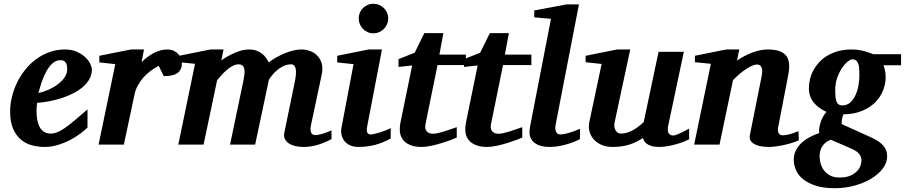

<svg xmlns="http://www.w3.org/2000/svg" viewBox="-20 -760 4755 1009"><path d="M333 -396Q333 -404.8 331.8 -413.3Q330.6 -421.9 326.9 -428.7Q323.2 -435.5 316.2 -439.7Q309.1 -443.8 297.9 -443.8Q274.4 -443.8 256.1 -427.2Q237.8 -410.6 223.6 -385Q209.5 -359.4 199.2 -328.9Q189 -298.3 182.1 -271Q208 -276.9 234.9 -288.6Q261.7 -300.3 283.4 -316.7Q305.2 -333 319.1 -353Q333 -373 333 -396ZM462.9 -395Q462.9 -368.7 450.9 -346.2Q439 -323.7 418 -305.2Q397 -286.6 368.9 -271.7Q340.8 -256.8 308.8 -246.1Q276.9 -235.4 242.4 -228.5Q208 -221.7 174.8 -219.2Q173.8 -210 172.9 -198.2Q171.9 -186.5 171.9 -178.2Q171.9 -152.3 175.8 -130.4Q179.7 -108.4 188.5 -92.3Q197.3 -76.2 211.7 -67.1Q226.1 -58.1 247.1 -58.1Q263.2 -58.1 279.8 -64.5Q296.4 -70.8 318.4 -85.7Q340.3 -100.6 369.6 -125Q398.9 -149.4 439.9 -185.1V-89.8Q425.3 -75.7 401.9 -57.9Q378.4 -40 348.6 -24.4Q318.8 -8.8 284.7 1.7Q250.5 12.2 213.9 12.2Q181.2 12.2 148.9 3.9Q116.7 -4.4 91.1 -25.4Q65.4 -46.4 49.3 -82.3Q33.2 -118.2 33.2 -173.8Q33.2 -211.9 42.7 -251Q52.2 -290 69.8 -326.2Q87.4 -362.3 112.8 -394Q138.2 -425.8 170.2 -449.2Q202.1 -472.7 240.2 -486.3Q278.3 -500 320.8 -500Q357.4 -500 384.3 -487.8Q411.1 -475.6 428.7 -458.7Q446.3 -441.9 454.6 -424.1Q462.9 -406.2 462.9 -395Z M936 -429.2Q936 -394.5 914.1 -377.2Q892.1 -359.9 840.8 -359.9L814 -414.1Q790.5 -402.3 769.3 -386Q748 -369.6 731.4 -350.1Q714.8 -330.6 703.1 -308.6Q691.4 -286.6 687 -264.2L630.9 0H498L585.9 -422.9L502 -432.1V-466.8L668 -500H736.8L724.1 -433.1Q737.3 -446.8 753.2 -459Q769 -471.2 786.6 -480.5Q804.2 -489.7 822.8 -494.9Q841.3 -500 859.9 -500Q879.4 -500 893.8 -492.9Q908.2 -485.8 917.5 -475.3Q926.8 -464.8 931.4 -452.4Q936 -439.9 936 -429.2Z M1722.2 -28.8Q1684.1 -9.3 1648.7 1.5Q1613.3 12.2 1574.7 12.2Q1551.8 12.2 1532 7.6Q1512.2 2.9 1498 -6.6Q1483.9 -16.1 1477.1 -29.8Q1470.2 -43.5 1474.1 -62L1528.8 -328.1Q1548.8 -421.9 1509.8 -421.9Q1487.8 -421.9 1468.5 -412.4Q1449.2 -402.8 1434.3 -389.6Q1419.4 -376.5 1408.7 -362.8Q1397.9 -349.1 1393.1 -340.8L1320.8 0H1189L1257.8 -329.1Q1260.7 -343.8 1263.4 -360.1Q1266.1 -376.5 1264.9 -390.1Q1263.7 -403.8 1256.8 -412.8Q1250 -421.9 1233.9 -421.9Q1218.3 -421.9 1202.1 -413.3Q1186 -404.8 1171.4 -392.1Q1156.7 -379.4 1143.8 -365Q1130.9 -350.6 1121.1 -338.9L1049.8 0H917L1004.9 -424.8L920.9 -433.1V-466.8L1085.9 -500H1154.8L1143.1 -442.9Q1179.2 -467.8 1217.3 -483.9Q1255.4 -500 1290 -500Q1310.5 -500 1326.9 -494.1Q1343.3 -488.3 1356 -478.8Q1368.7 -469.2 1377.4 -457Q1386.2 -444.8 1392.1 -432.1Q1411.6 -446.8 1433.6 -459.2Q1455.6 -471.7 1478 -480.7Q1500.5 -489.7 1522.5 -494.9Q1544.4 -500 1564 -500Q1590.3 -500 1612.8 -490.7Q1635.3 -481.4 1650.4 -464.4Q1665.5 -447.3 1671.4 -423.1Q1677.2 -398.9 1670.9 -369.1L1613.8 -100.1Q1609.4 -78.6 1614.7 -64.2Q1620.1 -49.8 1639.2 -49.8Q1644 -49.8 1653.8 -51.8Q1663.6 -53.7 1675.3 -57.1Q1687 -60.5 1699.2 -65.2Q1711.4 -69.8 1722.2 -75.2Z M2033.2 -32.2Q1988.3 -7.8 1947.8 2.2Q1907.2 12.2 1864.3 12.2Q1836.9 12.2 1818.1 2.9Q1799.3 -6.3 1788.6 -21Q1777.8 -35.6 1774.4 -54Q1771 -72.3 1774.9 -90.8L1837.9 -422.9L1752 -432.1V-466.8L1917 -500H1987.3L1910.2 -99.1Q1908.2 -90.3 1907.7 -82Q1907.2 -73.7 1908.9 -67.4Q1910.6 -61 1915.5 -57.1Q1920.4 -53.2 1929.2 -53.2Q1933.1 -53.2 1944.6 -55.7Q1956.1 -58.1 1971.2 -62.5Q1986.3 -66.9 2002.7 -73.2Q2019 -79.6 2033.2 -86.9ZM2020 -663.1Q2020 -647 2013.9 -632.8Q2007.8 -618.7 1997.1 -607.9Q1986.3 -597.2 1972.2 -591.1Q1958 -585 1941.9 -585Q1925.8 -585 1911.9 -591.1Q1897.9 -597.2 1887.5 -607.9Q1877 -618.7 1871.1 -632.8Q1865.2 -647 1865.2 -663.1Q1865.2 -679.2 1871.1 -693.4Q1877 -707.5 1887.5 -717.8Q1897.9 -728 1911.9 -734.1Q1925.8 -740.2 1941.9 -740.2Q1958 -740.2 1972.2 -734.1Q1986.3 -728 1997.1 -717.8Q2007.8 -707.5 2013.9 -693.4Q2020 -679.2 2020 -663.1Z M2279.3 -418 2216.3 -108.9Q2210.9 -85.4 2221.4 -71.3Q2231.9 -57.1 2255.4 -57.1Q2267.1 -57.1 2283.4 -61Q2299.8 -64.9 2317.4 -70.3Q2335 -75.7 2351.6 -81.8Q2368.2 -87.9 2380.4 -91.8V-37.1Q2372.1 -33.2 2351.1 -25.1Q2330.1 -17.1 2303.2 -8.8Q2276.4 -0.5 2247.6 5.9Q2218.8 12.2 2195.3 12.2Q2166.5 12.2 2145 5.4Q2123.5 -1.5 2109.4 -13.4Q2095.2 -25.4 2088.1 -42Q2081.1 -58.6 2081.1 -78.1Q2081.1 -87.9 2081.8 -97.7Q2082.5 -107.4 2085 -118.2L2146 -416L2074.2 -408.2V-449.2L2159.2 -482.9L2210 -585.9H2310.1L2289.1 -473.1H2428.2V-418Z M2623.5 -418 2560.5 -108.9Q2555.2 -85.4 2565.7 -71.3Q2576.2 -57.1 2599.6 -57.1Q2611.3 -57.1 2627.7 -61Q2644 -64.9 2661.6 -70.3Q2679.2 -75.7 2695.8 -81.8Q2712.4 -87.9 2724.6 -91.8V-37.1Q2716.3 -33.2 2695.3 -25.1Q2674.3 -17.1 2647.5 -8.8Q2620.6 -0.5 2591.8 5.9Q2563 12.2 2539.6 12.2Q2510.7 12.2 2489.3 5.4Q2467.8 -1.5 2453.6 -13.4Q2439.5 -25.4 2432.4 -42Q2425.3 -58.6 2425.3 -78.1Q2425.3 -87.9 2426 -97.7Q2426.8 -107.4 2429.2 -118.2L2490.2 -416L2418.5 -408.2V-449.2L2503.4 -482.9L2554.2 -585.9H2654.3L2633.3 -473.1H2772.5V-418Z M3027.8 -28.8Q2991.2 -10.3 2949 1Q2906.7 12.2 2867.7 12.2Q2817.9 12.2 2790.3 -8.5Q2762.7 -29.3 2762.7 -64Q2762.7 -72.3 2763.4 -81.3Q2764.2 -90.3 2766.6 -100.1L2875.5 -661.1L2787.6 -668.9V-705.1L2956.5 -736.8H3022.5L2899.4 -102.1Q2897.9 -93.3 2898.2 -84.7Q2898.4 -76.2 2901.4 -69.1Q2904.3 -62 2910.2 -57.6Q2916 -53.2 2925.8 -53.2Q2937.5 -53.2 2964.8 -60.3Q2992.2 -67.4 3027.8 -83Z M3601.6 -27.8Q3591.3 -22.5 3573.5 -15.4Q3555.7 -8.3 3533.9 -2.2Q3512.2 3.9 3488.8 8.1Q3465.3 12.2 3443.8 12.2Q3418 12.2 3401.9 6.8Q3385.7 1.5 3376.7 -6.1Q3367.7 -13.7 3363.8 -21.7Q3359.9 -29.8 3358.9 -35.2Q3325.7 -12.2 3287.1 0Q3248.5 12.2 3199.7 12.2Q3162.6 12.2 3137 -0.5Q3111.3 -13.2 3096.4 -32.2Q3081.5 -51.3 3076.9 -74Q3072.3 -96.7 3076.7 -117.2L3141.6 -423.8L3057.6 -433.1V-466.8L3222.7 -500H3292L3210 -117.2Q3207.5 -105.5 3208.7 -94.7Q3210 -84 3214.4 -75.9Q3218.8 -67.9 3226.1 -63Q3233.4 -58.1 3242.7 -58.1Q3259.3 -58.1 3275.1 -62.7Q3291 -67.4 3305.9 -75.7Q3320.8 -84 3335 -94.7Q3349.1 -105.5 3362.8 -118.2L3440.9 -487.8H3573.7L3491.7 -100.1Q3485.8 -72.3 3493.9 -60.1Q3502 -47.9 3517.6 -47.9Q3521.5 -47.9 3526.6 -49.1Q3531.7 -50.3 3540.8 -54Q3549.8 -57.6 3564.2 -64.7Q3578.6 -71.8 3601.6 -84Z M4178.2 -22.9Q4165 -16.6 4145.5 -10.3Q4126 -3.9 4104.2 1Q4082.5 5.9 4060.8 9Q4039.1 12.2 4022 12.2Q4005.4 12.2 3986.1 9.8Q3966.8 7.3 3950.9 0.5Q3935.1 -6.3 3926 -18.6Q3917 -30.8 3920.9 -50.8L3981.9 -356Q3985.8 -374 3985.6 -386.5Q3985.4 -398.9 3981.7 -406.7Q3978 -414.6 3971.9 -417.7Q3965.8 -420.9 3958 -420.9Q3946.3 -420.9 3931.2 -414.1Q3916 -407.2 3899.2 -396Q3882.3 -384.8 3865 -369.9Q3847.7 -355 3832 -338.9L3761.2 0H3627.9L3715.8 -424.8L3631.8 -433.1V-466.8L3795.9 -500H3865.2L3853 -441.9Q3871.1 -454.1 3891.4 -464.8Q3911.6 -475.6 3932.4 -483.4Q3953.1 -491.2 3973.9 -495.6Q3994.6 -500 4014.2 -500Q4051.3 -500 4075.4 -491.5Q4099.6 -482.9 4112.1 -466.3Q4124.5 -449.7 4126.7 -425.3Q4128.9 -400.9 4123 -369.1L4068.8 -87.9Q4066.4 -75.7 4068.6 -68.1Q4070.8 -60.5 4075 -56.2Q4079.1 -51.8 4084 -50.3Q4088.9 -48.8 4092.8 -48.8Q4108.4 -48.8 4130.9 -54.9Q4153.3 -61 4175.8 -70.8Z M4507.3 83Q4507.3 65.9 4496.6 50.8Q4485.8 35.6 4458 22.9L4346.2 -25.9Q4329.6 -19.5 4318.4 -10.3Q4307.1 -1 4300 10.5Q4293 22 4290 35.2Q4287.1 48.3 4287.1 62Q4287.1 78.1 4292 97.4Q4296.9 116.7 4308.8 133.5Q4320.8 150.4 4341.1 161.6Q4361.3 172.9 4392.1 172.9Q4426.3 172.9 4448.5 163.1Q4470.7 153.3 4483.9 139.4Q4497.1 125.5 4502.2 110.1Q4507.3 94.7 4507.3 83ZM4496.1 -359.9Q4496.1 -377.4 4495.6 -393.6Q4495.1 -409.7 4491.5 -421.9Q4487.8 -434.1 4480 -441.2Q4472.2 -448.2 4458 -448.2Q4449.7 -448.2 4434.8 -436.5Q4419.9 -424.8 4405.3 -403.3Q4390.6 -381.8 4379.9 -351.8Q4369.1 -321.8 4369.1 -285.2Q4369.1 -267.6 4370.4 -253.2Q4371.6 -238.8 4375.2 -228.3Q4378.9 -217.8 4386.2 -211.9Q4393.6 -206.1 4406.2 -206.1Q4431.2 -206.1 4448.2 -221.4Q4465.3 -236.8 4475.8 -260Q4486.3 -283.2 4491.2 -310.1Q4496.1 -336.9 4496.1 -359.9ZM4623 -417Q4627.4 -405.8 4630.9 -389.4Q4634.3 -373 4634.3 -355Q4634.3 -317.9 4619.9 -282.7Q4605.5 -247.6 4577.4 -220.2Q4549.3 -192.9 4507.8 -176.3Q4466.3 -159.7 4412.1 -159.2Q4406.7 -145 4404.3 -130.6Q4401.9 -116.2 4403.3 -107.9L4536.1 -47.9Q4560.1 -37.6 4579.6 -27.1Q4599.1 -16.6 4613 -3.9Q4627 8.8 4634.5 24.9Q4642.1 41 4642.1 63Q4642.1 94.7 4620.1 124.5Q4598.1 154.3 4560.5 177.5Q4522.9 200.7 4472.9 214.8Q4422.9 229 4366.2 229Q4306.6 229 4265.9 215.6Q4225.1 202.1 4199.5 180.9Q4173.8 159.7 4162.6 132.8Q4151.4 106 4151.4 79.1Q4151.4 53.7 4161.6 32.2Q4171.9 10.7 4189.9 -6.8Q4208 -24.4 4232.4 -37.8Q4256.8 -51.3 4285.2 -61Q4283.2 -72.8 4285.4 -87.6Q4287.6 -102.5 4292.7 -117.9Q4297.9 -133.3 4305.7 -147.5Q4313.5 -161.6 4323.2 -171.9Q4303.2 -181.2 4286.4 -193.1Q4269.5 -205.1 4257.1 -220.2Q4244.6 -235.4 4237.8 -254.4Q4231 -273.4 4231 -296.9Q4231 -320.3 4236.8 -344.5Q4242.7 -368.7 4254.9 -391.1Q4267.1 -413.6 4285.4 -433.3Q4303.7 -453.1 4328.9 -468Q4354 -482.9 4385.7 -491.5Q4417.5 -500 4456.1 -500Q4475.1 -500 4492.4 -497.3Q4509.8 -494.6 4524.4 -490.5Q4539.1 -486.3 4550.5 -482.2Q4562 -478 4569.3 -475.1H4715.3V-417Z"/></svg>

Font: Charis SIL Phon
Style: Bold Italic
Weight: 700
Italic angle: -11°
Foundry: SIL International
Version: Version 5.000